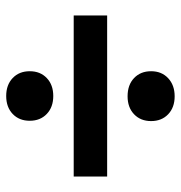

<svg xmlns="http://www.w3.org/2000/svg" viewBox="-2 -574 584 620"><g transform="rotate(90 290.0 -264.0)"><path d="M550 -210H30V-318H550ZM232 -13Q210 -34 210 -68Q210 -102 232 -123Q254 -144 290 -144Q326 -144 348 -123Q370 -102 370 -68Q370 -34 348 -13Q326 8 290 8Q254 8 232 -13ZM291 -384Q254 -384 232 -405Q210 -426 210 -460Q210 -494 232.5 -515Q255 -536 291 -536Q327 -536 349 -515Q371 -494 371 -460Q371 -426 349 -405Q327 -384 291 -384Z"/></g></svg>

Font: Fivo Sans
Style: Regular
Weight: 700
Designer: Alexander Slobzheninov
Foundry: Alexander Slobzheninov
Version: 1.0